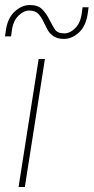

<svg xmlns="http://www.w3.org/2000/svg" viewBox="-29 -745 373 765"><path d="M45 0 125 -510H150L70 0ZM226 -590Q200 -590 184.5 -600.5Q169 -611 160.5 -626.5Q152 -642 145 -657Q137 -675 124.5 -689Q112 -703 87 -703Q65 -703 44 -682Q23 -661 18 -622L15 -600H-9L-6 -622Q1 -673 29.5 -699Q58 -725 90 -725Q123 -725 140 -707Q157 -689 167 -668Q178 -647 188.5 -629.5Q199 -612 227 -612Q250 -612 271 -633Q292 -654 297 -694L300 -716H324L321 -694Q314 -642 286 -616Q258 -590 226 -590Z"/></svg>

Font: MuseoModerno Thin
Style: Italic
Weight: 100
Italic angle: -9°
Designer: Pablo Cosgaya, Héctor Gatti, Marcela Romero, and the Authors of The MuseoModerno Project.
Foundry: Omnibus-Type Team
Version: Version 1.003